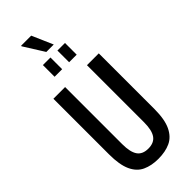

<svg xmlns="http://www.w3.org/2000/svg" viewBox="-332 -1093 1149 1149"><g transform="rotate(-45 242.5 -518.0)"><path d="M241 12Q183 12 140 -8Q97 -28 74 -78Q51 -128 51 -216V-687H150V-204Q150 -137 171.5 -105.5Q193 -74 242 -74Q291 -74 313 -105.5Q335 -137 335 -204V-687H435V-216Q435 -128 411 -78Q387 -28 344 -8Q301 12 241 12ZM149 -775V-874H213V-775ZM272 -775V-874H336V-775ZM282 -915H219L138 -1044L139 -1048H224Z"/></g></svg>

Font: Archivo ExtraCondensed Medium
Style: Regular
Weight: 500
Width: 2
Designer: Hector Gatti
Foundry: Omnibus-Type
Version: Version 2.001